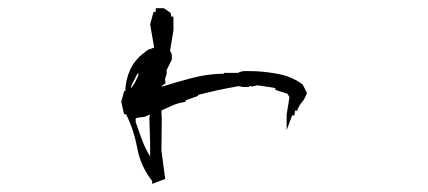

<svg xmlns="http://www.w3.org/2000/svg" viewBox="-20 -458 1040 467"><path d="M560.5 -248.5Q509.8 -239.7 461.4 -227.1V-224.6L432.6 -214.4L430.2 -210L427.2 -209.5Q412.6 -207.5 398.9 -201.2Q385.3 -194.8 373 -189.5L372.6 -187L373.5 -168L372.6 -92.3L381.8 -22.9L350.1 -10.7V-17.6Q321.8 -54.2 313.7 -98.1Q305.7 -142.1 286.6 -180.2H281.7L274.9 -210.9L282.2 -236.8H284.7Q285.6 -264.2 296.9 -289.1Q309.1 -315.9 340.3 -336.9L355 -342.3L345.2 -398.9L353.5 -429.2H358.9V-438H378.4L394.5 -427.2L397 -417.5H401.9V-384.3L393.6 -334Q397.9 -329.1 397.9 -322.8V-314.5V-313L385.3 -287.6V-278.3L381.3 -265.1L382.8 -255.4L373.5 -249V-247.6H375Q412.1 -259.3 449 -268.8Q485.8 -278.3 524.9 -278.8V-280.8H559.1Q566.4 -285.2 577.6 -285.2L604 -284.7Q634.8 -282.7 662.6 -276.9Q691.9 -270.5 716.3 -252.4L726.6 -231.9Q721.7 -217.8 714.8 -210Q708 -202.1 704.1 -192.4L703.1 -189H697.8L695.8 -177.2H691.4H690.4L677.2 -141.6V-179.2L684.1 -221.7L679.2 -230L649.9 -239.3V-243.7L632.8 -246.6L605.5 -250.5L591.3 -247.1V-248.5H586.4V-246.6H569.8ZM310.1 -161.1Q318.8 -135.3 326.7 -114.7Q334.5 -94.2 345.2 -77.6V-108.4L343.3 -170.4L344.7 -180.2Q335 -173.3 324.2 -172.9Q316.4 -172.4 310.1 -170.4ZM314 -278.3Q308.6 -268.1 304 -259Q299.3 -250 297.9 -242.2Q310.5 -257.3 317.9 -279.3Z"/></svg>

Font: Bakudai
Style: Medium
Weight: 500
Version: Version 1.48